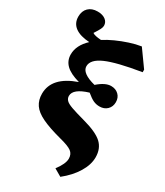

<svg xmlns="http://www.w3.org/2000/svg" viewBox="-252 -916 1065 1243"><g transform="rotate(30 281.0 -294.0)"><path d="M419 230 364 198Q408 140 408 101Q408 67 384 49Q360 31 292 14Q201 -10 147 -36Q93 -62 70 -96Q47 -130 47 -177Q47 -302 215 -361V-362Q146 -381 113.5 -412.5Q81 -444 81 -491Q81 -559 145 -619Q75 -623 38 -650.5Q1 -678 1 -727Q1 -769 26 -793.5Q51 -818 94 -818Q131 -818 153 -801.5Q175 -785 175 -758Q175 -747 167.5 -731.5Q160 -716 139 -684Q155 -672 204 -669Q236 -690 279 -709.5Q322 -729 368 -744Q414 -759 454 -765L542 -642V-623Q363 -594 285 -559.5Q207 -525 207 -475Q207 -449 234 -429Q261 -409 313 -396Q367 -444 411 -444Q445 -444 467 -423Q489 -402 489 -368Q489 -334 467 -312.5Q445 -291 410 -291Q385 -291 363.5 -301Q342 -311 311 -337Q205 -305 205 -252Q205 -234 217.5 -220.5Q230 -207 265 -194.5Q300 -182 366 -164Q470 -136 512 -97.5Q554 -59 554 7Q554 62 518.5 120.5Q483 179 419 230Z"/></g></svg>

Font: Literata 36pt ExtraBold
Style: Regular
Weight: 800
Designer: Latin by Veronika Burian and Jose Scaglione. Greek by Irene Vlachou. Cyrillic by Vera Evstafieva.
Foundry: TypeTogether
Version: Version 3.002